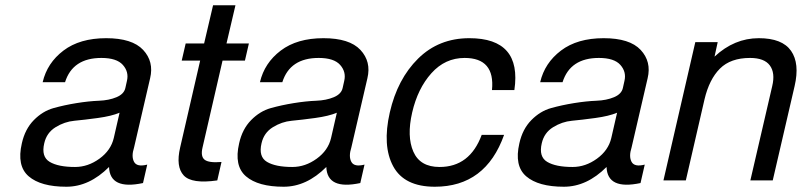

<svg xmlns="http://www.w3.org/2000/svg" viewBox="-20 -685 3044 729"><path d="M539 -60 523 10Q397 37 394 -51Q319 24 232 24Q135 24 89 -15.5Q43 -55 63 -141Q75 -195 108.5 -229Q142 -263 183 -274.5Q224 -286 270.5 -293.5Q317 -301 355.5 -302.5Q394 -304 422.5 -316Q451 -328 456 -351L462 -378Q470 -412 446.5 -438.5Q423 -465 365 -465Q256 -465 227 -373H142Q159 -446 221 -493Q283 -540 383 -540Q482 -540 523.5 -495.5Q565 -451 550 -388L489 -125Q478 -91 489 -70.5Q500 -50 539 -60ZM412 -161 434 -257Q403 -244 351.5 -237Q300 -230 262.5 -226.5Q225 -223 191 -202Q157 -181 148 -141Q136 -90 168.5 -70.5Q201 -51 265 -51Q314 -51 357.5 -82.5Q401 -114 412 -161Z M670 -455 685 -520H755L789 -665H874L840 -520H925L910 -455H825L749 -125Q741 -91 757 -78.5Q773 -66 821 -70L805 0Q708 14 677.5 -19Q647 -52 664 -125L740 -455Z M1364 -60 1348 10Q1222 37 1219 -51Q1144 24 1057 24Q960 24 914 -15.5Q868 -55 888 -141Q900 -195 933.5 -229Q967 -263 1008 -274.5Q1049 -286 1095.5 -293.5Q1142 -301 1180.5 -302.5Q1219 -304 1247.5 -316Q1276 -328 1281 -351L1287 -378Q1295 -412 1271.5 -438.5Q1248 -465 1190 -465Q1081 -465 1052 -373H967Q984 -446 1046 -493Q1108 -540 1208 -540Q1307 -540 1348.5 -495.5Q1390 -451 1375 -388L1314 -125Q1303 -91 1314 -70.5Q1325 -50 1364 -60ZM1237 -161 1259 -257Q1228 -244 1176.5 -237Q1125 -230 1087.5 -226.5Q1050 -223 1016 -202Q982 -181 973 -141Q961 -90 993.5 -70.5Q1026 -51 1090 -51Q1139 -51 1182.5 -82.5Q1226 -114 1237 -161Z M1744 -465Q1670 -465 1618 -407Q1566 -349 1545 -258Q1524 -167 1549.5 -109Q1575 -51 1649 -51Q1764 -51 1809 -173H1894Q1824 24 1631 24Q1515 24 1473 -53.5Q1431 -131 1460 -258Q1489 -385 1567.5 -462.5Q1646 -540 1762 -540Q1962 -540 1933 -343H1848Q1860 -465 1744 -465Z M2428 -60 2412 10Q2286 37 2283 -51Q2208 24 2121 24Q2024 24 1978 -15.5Q1932 -55 1952 -141Q1964 -195 1997.5 -229Q2031 -263 2072 -274.5Q2113 -286 2159.5 -293.5Q2206 -301 2244.5 -302.5Q2283 -304 2311.5 -316Q2340 -328 2345 -351L2351 -378Q2359 -412 2335.5 -438.5Q2312 -465 2254 -465Q2145 -465 2116 -373H2031Q2048 -446 2110 -493Q2172 -540 2272 -540Q2371 -540 2412.5 -495.5Q2454 -451 2439 -388L2378 -125Q2367 -91 2378 -70.5Q2389 -50 2428 -60ZM2301 -161 2323 -257Q2292 -244 2240.5 -237Q2189 -230 2151.5 -226.5Q2114 -223 2080 -202Q2046 -181 2037 -141Q2025 -90 2057.5 -70.5Q2090 -51 2154 -51Q2203 -51 2246.5 -82.5Q2290 -114 2301 -161Z M2499 0 2620 -525H2705L2693 -470Q2768 -540 2861 -540Q2950 -540 2983.5 -492Q3017 -444 2997 -358L2914 0H2829L2912 -358Q2924 -408 2903 -436.5Q2882 -465 2828 -465Q2754 -465 2713.5 -424.5Q2673 -384 2655 -308L2584 0Z"/></svg>

Font: Miedinger
Style: Italic
Weight: 400
Italic angle: -13°
Version: Version 001.000